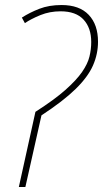

<svg xmlns="http://www.w3.org/2000/svg" viewBox="-20 -744 410 764"><path d="M55 0 121 -299Q196 -347 240 -386Q284 -425 306.5 -457.5Q329 -490 336 -519Q343 -548 343 -577Q343 -633 312.5 -666Q282 -699 221 -699Q178 -699 141 -684Q104 -669 79 -652L67 -674Q98 -694 136.5 -709Q175 -724 225 -724Q296 -724 333 -685Q370 -646 370 -578Q370 -529 350 -483.5Q330 -438 281 -390Q232 -342 145 -285L81 0Z"/></svg>

Font: Noto Sans Disp Thin
Style: Italic
Weight: 100
Italic angle: -12°
Designer: Monotype Design Team
Foundry: Monotype Imaging Inc.
Version: Version 2.000;GOOG;noto-source:20170915:90ef993387c0